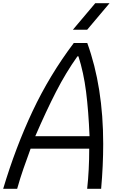

<svg xmlns="http://www.w3.org/2000/svg" viewBox="-44 -1187 731 1207"><path d="M414.1 -1000 554.7 -1166.7H644.5L503.9 -1000ZM-24.1 0Q54 -261.1 160.8 -488Q267.6 -714.8 419.9 -916.7H504.6Q604.8 -640.6 604.8 -281.9Q604.8 -146.5 591.8 0H503.9Q516.9 -117.8 516.9 -252.6H148.4Q141.9 -233.7 127.3 -193.4Q112.6 -153 103.8 -127.9Q95.1 -102.9 83.7 -67.1Q72.3 -31.2 63.8 0ZM518.9 -330.7Q512.4 -489.6 497.1 -610.4Q481.8 -731.1 449.2 -832.7H442.7Q370.4 -731.1 308.6 -610.7Q246.7 -490.2 177.7 -330.7Z"/></svg>

Font: TypoPRO Monoid
Style: Italic
Weight: 400
Width: 4
Italic angle: -11°
Monospace: yes
Version: Version 0.61